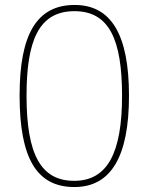

<svg xmlns="http://www.w3.org/2000/svg" viewBox="-20 -744 599 774"><path d="M280 10C427 10 500 -112 500 -358C500 -608 426 -724 281 -724C127 -724 59 -604 59 -359C59 -104 129 10 280 10ZM279 -15C145 -15 87 -121 87 -358C87 -578 135 -699 280 -699C420 -699 472 -585 472 -358C472 -129 414 -15 279 -15Z"/></svg>

Font: Noto Serif Georgian Thin
Style: Regular
Weight: 100
Designer: Monotype Design Team, Akaki Razmadze
Foundry: Google LLC
Version: Version 2.003